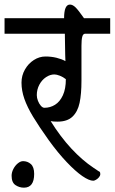

<svg xmlns="http://www.w3.org/2000/svg" viewBox="-30 -698 509 852"><path d="M254.4 -617.2Q254.4 -677.7 280.3 -677.7Q292.5 -677.7 305.2 -665.3Q317.9 -652.8 342.8 -617.2H459V-548.3H347.7Q338.4 -548.3 335 -534.9Q331.5 -521.5 331.5 -494.6V-340.3Q331.5 -280.8 323.2 -241.7Q314.9 -202.6 291.7 -180.4Q268.6 -158.2 225.1 -158.2Q205.6 -158.2 194.8 -160.6Q238.3 -90.8 286.6 -38.8Q335 13.2 384.8 46.4L407.2 61.5Q411.6 63 413.3 65.7Q415 68.4 415 74.7Q415 81.5 409.4 88.4Q403.8 95.2 396.2 99.6Q388.7 104 383.8 104Q365.7 104 335.4 83.3Q305.2 62.5 266.4 21.7Q227.5 -19 186.5 -75.7Q142.6 -137.2 116.7 -180.2Q90.8 -223.1 78.1 -259.5Q65.4 -295.9 65.4 -331.1Q65.4 -362.8 80.6 -389.4Q95.7 -416 120.1 -431.6Q144.5 -447.3 171.9 -447.3Q197.3 -447.3 220.5 -441.7Q243.7 -436 260.3 -426.8Q260.3 -434.1 259.3 -455.6Q257.8 -527.3 257.8 -548.3H-9.8V-617.2ZM211.4 -367.7Q192.4 -367.7 174.1 -355.5Q155.8 -343.3 144.5 -322Q133.3 -300.8 133.3 -275.9Q133.3 -263.7 138.4 -250.5Q143.6 -237.3 151.4 -228.5Q159.2 -219.7 167 -219.7Q192.9 -219.7 214.4 -233.2Q235.8 -246.6 249 -275.1Q262.2 -303.7 262.2 -346.7Q250 -356.4 235.4 -362.1Q220.7 -367.7 211.4 -367.7ZM76.2 134.8Q55.7 134.8 38.6 123.3Q21.5 111.8 21.5 82Q21.5 66.9 29.3 51.8Q37.1 36.6 49.1 26.9Q61 17.1 72.3 17.1Q92.3 17.1 106.9 30Q121.6 43 121.6 73.7Q121.6 134.8 76.2 134.8Z"/></svg>

Font: Dekko
Style: Regular
Weight: 400
Designer: Multiple
Foundry: Sorkin Type
Version: Version 2.001